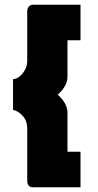

<svg xmlns="http://www.w3.org/2000/svg" viewBox="-20 -760 414 811"><path d="M265 -590V-436Q265 -397 224 -360Q265 -323 265 -284V-119H320V31H118Q95 31 95 1V-219Q95 -249 76.5 -270Q58 -291 35 -296V-426Q56 -426 75.5 -450Q95 -474 95 -501V-710Q95 -726 102.5 -733Q110 -740 118 -740H320V-590Z"/></svg>

Font: Raleway-v4020 Black
Style: Regular
Weight: 900
Designer: Matt McInerney, Pablo Impallari, Rodrigo Fuenzalida
Foundry: Matt McInerney, Pablo Impallari, Rodrigo Fuenzalida
Version: Version 4.020;PS 004.020;hotconv 1.0.88;makeotf.lib2.5.64775